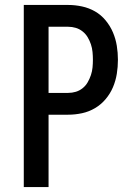

<svg xmlns="http://www.w3.org/2000/svg" viewBox="-20 -755 540 775"><path d="M76 0V-735H255Q283 -735 311 -729Q339 -723 363.5 -709Q388 -695 406.5 -672.5Q425 -650 436 -624Q447 -598 451.5 -570Q456 -542 456 -514Q456 -485 451.5 -457Q447 -429 436 -403Q425 -377 406.5 -355Q388 -333 363.5 -318.5Q339 -304 311 -298Q283 -292 255 -292H176V0ZM176 -380H255Q271 -380 286 -384.5Q301 -389 313.5 -399Q326 -409 334 -423Q342 -437 347 -452Q352 -467 353.5 -482.5Q355 -498 355 -514Q355 -529 353.5 -545Q352 -561 347 -576Q342 -591 334 -604.5Q326 -618 313.5 -628Q301 -638 286 -642.5Q271 -647 255 -647H176Z"/></svg>

Font: Iosevka SS04 Semibold
Style: Regular
Weight: 600
Monospace: yes
Designer: Belleve Invis
Foundry: Belleve Invis
Version: Version 19.0.0; ttfautohint (v1.8.4)